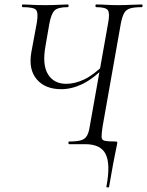

<svg xmlns="http://www.w3.org/2000/svg" viewBox="-20 -645 658 859"><path d="M254 -246Q182 -246 144.5 -290Q107 -334 120 -410L145 -545Q152 -589 141 -601Q130 -613 82 -613Q78 -613 78 -619Q78 -625 82 -625Q96 -625 111 -624Q126 -623 144 -622.5Q162 -622 184 -622Q217 -622 241.5 -623.5Q266 -625 283 -625Q287 -625 287 -619Q287 -613 283 -613Q239 -613 224 -598Q209 -583 201 -540L184 -442Q168 -356 194.5 -313Q221 -270 276 -270Q315 -270 356.5 -289.5Q398 -309 450 -360L456 -351Q398 -293 349.5 -269.5Q301 -246 254 -246ZM361 0H290Q286 0 286 -6Q286 -12 290 -12Q325 -12 343 -17.5Q361 -23 369.5 -38.5Q378 -54 382 -82L464 -543Q472 -586 462.5 -599.5Q453 -613 410 -613Q407 -613 407 -619Q407 -625 410 -625Q431 -625 455.5 -623.5Q480 -622 508 -622Q539 -622 566.5 -623.5Q594 -625 614 -625Q618 -625 618 -619Q618 -613 614 -613Q581 -613 562.5 -607.5Q544 -602 535.5 -586.5Q527 -571 521 -542L439 -79Q434 -45 434.5 -31.5Q435 -18 449 -15Q463 -12 495 -12Q504 -12 504.5 -9Q505 -6 503 4Q501 16 497 33.5Q493 51 486.5 86.5Q480 122 468 191Q468 194 461.5 193.5Q455 193 456 190Q475 90 453 45Q431 0 361 0Z"/></svg>

Font: Cormorant
Style: Italic
Weight: 400
Italic angle: -10°
Designer: Christian Thalmann (Catharsis Fonts)
Foundry: Catharsis Fonts
Version: Version 4.000